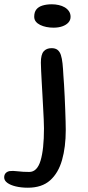

<svg xmlns="http://www.w3.org/2000/svg" viewBox="-90 -645 408 895"><path d="M40 230Q9 230 -16.2 224Q-41.5 218 -56 207.2Q-70.5 196.5 -70.5 182Q-70.5 169.5 -63.5 162Q-56.5 154.5 -45 152.5Q-31 150.5 -7 153.5Q17 156.5 46.5 156.5Q83 156.5 99 104Q115 51.5 115 -46.5Q115 -64 113.8 -89.2Q112.5 -114.5 111 -143.8Q109.5 -173 107.8 -203.2Q106 -233.5 104.5 -262Q103 -290.5 101.8 -314.2Q100.5 -338 100.5 -353Q100.5 -390.5 113.5 -405.5Q126.5 -420.5 150.5 -420.5Q168 -420.5 178.2 -412.5Q188.5 -404.5 193.8 -388.5Q199 -372.5 201.5 -348.8Q204 -325 205.5 -293.5Q207 -276.5 208.5 -250.8Q210 -225 211.5 -195Q213 -165 214 -135.2Q215 -105.5 215.8 -80.2Q216.5 -55 216.5 -39Q216.5 40.5 199.2 101Q182 161.5 143.5 195.8Q105 230 40 230ZM159.5 -516Q142.5 -516 126.2 -519.2Q110 -522.5 97.2 -528.8Q84.5 -535 77 -544.5Q69.5 -554 69.5 -567Q69.5 -588.5 79.5 -601Q89.5 -613.5 108.2 -619.2Q127 -625 152 -625Q168 -625 183.8 -621.5Q199.5 -618 211.8 -610.8Q224 -603.5 231.5 -592.5Q239 -581.5 239 -566.5Q239 -551.5 229 -540.2Q219 -529 201.2 -522.5Q183.5 -516 159.5 -516Z"/></svg>

Font: Gluten Thin Light
Style: Regular
Weight: 300
Version: Version 1.300